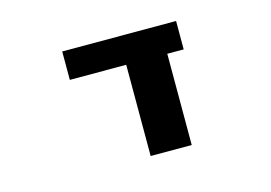

<svg xmlns="http://www.w3.org/2000/svg" viewBox="-76 -669 1151 816"><g transform="rotate(-15 500.0 -261.0)"><path d="M676.8 2H496.1V-399.4H248V-524.4H749V-399.4H676.8Z"/></g></svg>

Font: Gen Shin Gothic Monospace Heavy
Style: Bold
Weight: 800
Designer: [Source Han Sans]
Ryoko NISHIZUKA  (kana & ideographs); Paul D. Hunt (Latin, Greek & Cyrillic); Wenlong ZHANG  (bopomofo
Version: Version 1.002.20150607